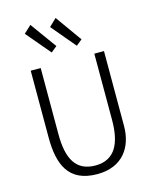

<svg xmlns="http://www.w3.org/2000/svg" viewBox="-139 -1048 920 1152"><g transform="rotate(-15 321.0 -472.0)"><path d="M94 -274C94 -107 142 13 321 13C478 13 549 -94 549 -225V-690H489V-279C489 -136 446 -40 323 -40C201 -40 156 -127 156 -279V-690H94ZM400 -763 437 -793 320 -957 274 -913ZM244 -763 281 -793 163 -956 117 -913Z"/></g></svg>

Font: Repo Light
Style: Regular
Weight: 300
Designer: Stefan Peev
Foundry: Context Ltd
Version: Version 001.502